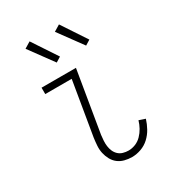

<svg xmlns="http://www.w3.org/2000/svg" viewBox="-184 -852 867 962"><g transform="rotate(-30 250.0 -371.5)"><path d="M295 8Q273 8 252 2.5Q231 -3 215 -15.5Q199 -28 189 -46.5Q179 -65 174.5 -85.5Q170 -106 171.5 -128Q173 -150 176 -172L228 -483H75V-520H274L215 -166Q213 -150 212 -134Q211 -118 213 -102.5Q215 -87 221 -73Q227 -59 238 -48.5Q249 -38 264.5 -33.5Q280 -29 296 -29Q316 -29 336 -37Q356 -45 371.5 -61Q387 -77 397.5 -96Q408 -115 414 -136L450 -124Q442 -98 428.5 -73.5Q415 -49 394.5 -30Q374 -11 347.5 -1.5Q321 8 295 8ZM374 -591 273 -729 309 -751 403 -609ZM204 -591 103 -729 139 -751 233 -609Z"/></g></svg>

Font: Iosevka Curly Extralight
Style: Italic
Weight: 200
Italic angle: -9°
Monospace: yes
Designer: Belleve Invis
Foundry: Belleve Invis
Version: Version 22.1.2; ttfautohint (v1.8.4)